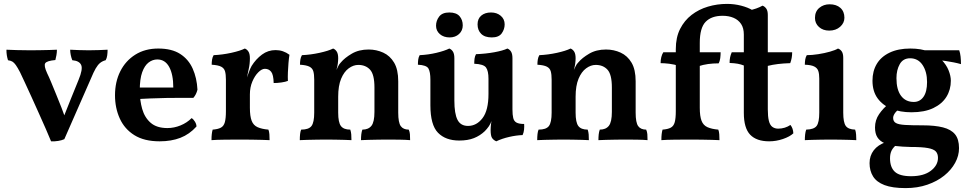

<svg xmlns="http://www.w3.org/2000/svg" viewBox="-20 -716 4982 985"><path d="M242 9Q232 -16 215.5 -53.5Q199 -91 179.5 -134.5Q160 -178 141 -220Q122 -262 106.5 -295Q91 -328 83 -345Q70 -370 61 -382.5Q52 -395 43.5 -400Q35 -405 21 -407Q17 -420 15 -432.5Q13 -445 13 -461Q35 -460 67 -459Q99 -458 135 -458Q159 -458 184.5 -458.5Q210 -459 233 -459.5Q256 -460 272 -461Q272 -447 269.5 -433Q267 -419 264 -408Q220 -404 212 -391.5Q204 -379 222 -340Q231 -322 242.5 -294Q254 -266 268 -232Q282 -198 295.5 -163.5Q309 -129 320 -97H299Q324 -160 344 -210Q364 -260 383 -306Q406 -361 396.5 -382.5Q387 -404 351 -407Q346 -419 343 -433.5Q340 -448 340 -461Q360 -460 385 -459Q410 -458 435 -458Q461 -458 487 -459Q513 -460 532 -461Q532 -446 530 -431.5Q528 -417 522 -407Q506 -403 494 -393.5Q482 -384 471 -365Q460 -346 446 -312L310 -2Q297 4 278.5 7Q260 10 242 9Z M799 9Q720 9 669.5 -22.5Q619 -54 594.5 -108Q570 -162 570 -227Q570 -296 597 -350Q624 -404 674 -435.5Q724 -467 792 -467Q861 -467 904 -439.5Q947 -412 968.5 -364Q990 -316 993 -256Q987 -231 972 -214Q950 -214 914.5 -214Q879 -214 837 -213.5Q795 -213 751.5 -211Q708 -209 669 -207V-267H869Q869 -334 848 -372.5Q827 -411 787 -411Q763 -411 742.5 -395.5Q722 -380 709.5 -345.5Q697 -311 697 -252Q697 -201 709.5 -157Q722 -113 753 -86Q784 -59 839 -59Q873 -59 906 -72.5Q939 -86 963 -110Q972 -105 980 -92Q988 -79 988 -67Q952 -27 905.5 -9Q859 9 799 9Z M1262 -163Q1262 -120 1271 -96.5Q1280 -73 1301.5 -63.5Q1323 -54 1357 -51Q1361 -41 1362 -27Q1363 -13 1363 3Q1347 2 1323.5 1.5Q1300 1 1273.5 0.5Q1247 0 1220 0Q1179 0 1134.5 0.5Q1090 1 1065 3Q1065 -15 1066.5 -28Q1068 -41 1071 -51Q1098 -53 1113 -61Q1128 -69 1133.5 -89Q1139 -109 1139 -146V-227H1262ZM1262 -294V-211H1139V-321L1262 -417Q1262 -388 1256 -362Q1250 -336 1244 -304ZM1240 -299Q1249 -324 1256.5 -345Q1264 -366 1271 -378Q1293 -413 1324 -436Q1355 -459 1394 -459Q1433 -459 1465 -435Q1462 -417 1460 -393Q1458 -369 1457 -345Q1456 -321 1457 -301Q1445 -296 1424 -293Q1403 -290 1384 -290Q1383 -333 1371 -348Q1359 -363 1339 -363Q1323 -363 1305 -345Q1287 -327 1274.5 -297.5Q1262 -268 1262 -232ZM1139 -211V-307Q1139 -334 1134.5 -350Q1130 -366 1114.5 -374Q1099 -382 1066 -384Q1066 -398 1068 -410.5Q1070 -423 1076 -433Q1121 -435 1166.5 -445Q1212 -455 1236 -467Q1247 -463 1254.5 -451.5Q1262 -440 1262 -417Z M1592 -211V-307Q1592 -334 1587.5 -350Q1583 -366 1567.5 -374Q1552 -382 1519 -384Q1519 -398 1521 -410.5Q1523 -423 1529 -433Q1574 -435 1619.5 -445Q1665 -455 1689 -467Q1700 -463 1707.5 -451.5Q1715 -440 1715 -417ZM2023 -138Q2023 -87 2036 -69Q2049 -51 2077 -51Q2082 -40 2083 -27.5Q2084 -15 2084 3Q2062 1 2030 0.5Q1998 0 1966 0Q1945 0 1919.5 0.5Q1894 1 1871 1.5Q1848 2 1832 3Q1832 -13 1833.5 -26.5Q1835 -40 1839 -51Q1870 -51 1885.5 -70.5Q1901 -90 1901 -142V-267Q1901 -334 1878.5 -358.5Q1856 -383 1818 -383Q1793 -383 1769 -365.5Q1745 -348 1730 -312Q1715 -276 1715 -220V-138Q1715 -88 1729 -69.5Q1743 -51 1777 -51Q1781 -39 1782 -26.5Q1783 -14 1783 3Q1769 2 1747 1.5Q1725 1 1700.5 0.5Q1676 0 1653 0Q1632 0 1606 0.5Q1580 1 1556.5 1.5Q1533 2 1518 3Q1518 -14 1519.5 -28Q1521 -42 1525 -51Q1564 -51 1578 -69.5Q1592 -88 1592 -138V-307L1715 -417Q1715 -405 1713 -389.5Q1711 -374 1706 -357Q1711 -367 1715.5 -377Q1720 -387 1729 -396Q1748 -419 1784.5 -440.5Q1821 -462 1871 -462Q1911 -462 1946 -446Q1981 -430 2002 -394.5Q2023 -359 2023 -299Z M2336 5Q2266 5 2227 -35Q2188 -75 2188 -176V-307Q2188 -347 2178 -364.5Q2168 -382 2124 -384Q2124 -398 2125.5 -410Q2127 -422 2133 -433Q2177 -435 2219 -445Q2261 -455 2285 -467Q2296 -463 2303.5 -451.5Q2311 -440 2311 -417V-200Q2311 -133 2327 -101.5Q2343 -70 2381 -70Q2425 -70 2455.5 -110Q2486 -150 2486 -234V-312Q2486 -352 2473.5 -369.5Q2461 -387 2413 -389Q2413 -403 2414.5 -415Q2416 -427 2422 -438Q2472 -440 2516 -448Q2560 -456 2583 -467Q2594 -463 2601.5 -451.5Q2609 -440 2609 -417V-133L2502 -97Q2497 -81 2487.5 -67.5Q2478 -54 2467 -43Q2443 -20 2411.5 -7.5Q2380 5 2336 5ZM2526 9Q2512 3 2504.5 -8Q2497 -19 2497 -49Q2497 -63 2499.5 -83.5Q2502 -104 2508 -132L2609 -155Q2609 -127 2613 -110.5Q2617 -94 2630 -87Q2643 -80 2669 -80Q2670 -66 2668.5 -51Q2667 -36 2661 -23Q2629 -22 2592 -13.5Q2555 -5 2526 9ZM2503 -524Q2467 -524 2448.5 -542.5Q2430 -561 2430 -591Q2430 -620 2449 -636Q2468 -652 2499 -652Q2529 -652 2549 -635Q2569 -618 2569 -591Q2569 -566 2554 -545Q2539 -524 2503 -524ZM2287 -524Q2256 -524 2236.5 -541Q2217 -558 2217 -584Q2217 -610 2233 -631Q2249 -652 2285 -652Q2321 -652 2337.5 -633Q2354 -614 2354 -586Q2354 -559 2335 -541.5Q2316 -524 2287 -524Z M2810 -211V-307Q2810 -334 2805.5 -350Q2801 -366 2785.5 -374Q2770 -382 2737 -384Q2737 -398 2739 -410.5Q2741 -423 2747 -433Q2792 -435 2837.5 -445Q2883 -455 2907 -467Q2918 -463 2925.5 -451.5Q2933 -440 2933 -417ZM3241 -138Q3241 -87 3254 -69Q3267 -51 3295 -51Q3300 -40 3301 -27.5Q3302 -15 3302 3Q3280 1 3248 0.5Q3216 0 3184 0Q3163 0 3137.5 0.5Q3112 1 3089 1.5Q3066 2 3050 3Q3050 -13 3051.5 -26.5Q3053 -40 3057 -51Q3088 -51 3103.5 -70.5Q3119 -90 3119 -142V-267Q3119 -334 3096.5 -358.5Q3074 -383 3036 -383Q3011 -383 2987 -365.5Q2963 -348 2948 -312Q2933 -276 2933 -220V-138Q2933 -88 2947 -69.5Q2961 -51 2995 -51Q2999 -39 3000 -26.5Q3001 -14 3001 3Q2987 2 2965 1.5Q2943 1 2918.5 0.5Q2894 0 2871 0Q2850 0 2824 0.5Q2798 1 2774.5 1.5Q2751 2 2736 3Q2736 -14 2737.5 -28Q2739 -42 2743 -51Q2782 -51 2796 -69.5Q2810 -88 2810 -138V-307L2933 -417Q2933 -405 2931 -389.5Q2929 -374 2924 -357Q2929 -367 2933.5 -377Q2938 -387 2947 -396Q2966 -419 3002.5 -440.5Q3039 -462 3089 -462Q3129 -462 3164 -446Q3199 -430 3220 -394.5Q3241 -359 3241 -299Z M3373 3Q3373 -15 3374.5 -28Q3376 -41 3379 -51Q3406 -53 3421 -61Q3436 -69 3441.5 -89Q3447 -109 3447 -146V-464Q3447 -524 3469 -567.5Q3491 -611 3528 -639.5Q3565 -668 3612 -682Q3659 -696 3710 -696Q3747 -696 3782 -687Q3817 -678 3842 -663L3837 -539H3796Q3796 -572 3782 -593Q3768 -614 3743.5 -624.5Q3719 -635 3687 -635Q3630 -635 3600 -604Q3570 -573 3570 -496V-163Q3570 -120 3579 -96.5Q3588 -73 3609.5 -63.5Q3631 -54 3665 -51Q3669 -41 3670 -27Q3671 -13 3671 3Q3655 2 3631.5 1.5Q3608 1 3581.5 0.5Q3555 0 3528 0Q3487 0 3442.5 0.5Q3398 1 3373 3ZM3466 -377Q3439 -386 3413 -389Q3387 -392 3369 -392Q3369 -408 3372.5 -422.5Q3376 -437 3383 -448H3466ZM3563 -376V-448H3677Q3677 -433 3675 -417.5Q3673 -402 3667 -391Q3638 -391 3612.5 -387.5Q3587 -384 3563 -376ZM3926 9Q3861 9 3828.5 -25Q3796 -59 3796 -137V-380Q3781 -386 3764.5 -389Q3748 -392 3723 -393Q3723 -409 3725.5 -421.5Q3728 -434 3734 -448H3796V-575L3786 -658Q3802 -659 3821.5 -662.5Q3841 -666 3859.5 -672.5Q3878 -679 3892 -687Q3903 -683 3911 -672Q3919 -661 3919 -639V-448H4044Q4044 -433 4041.5 -419Q4039 -405 4034 -392Q3966 -390 3919 -378V-155Q3919 -118 3924.5 -96Q3930 -74 3942.5 -65Q3955 -56 3972 -56Q3990 -56 4006 -61Q4022 -66 4035 -75Q4049 -58 4050 -32Q4032 -15 3997 -3Q3962 9 3926 9Z M4109 3Q4109 -12 4110.5 -26Q4112 -40 4116 -51Q4156 -52 4169.5 -70Q4183 -88 4183 -138V-313Q4183 -337 4178 -352Q4173 -367 4157 -375Q4141 -383 4109 -384Q4109 -398 4111 -410.5Q4113 -423 4119 -433Q4145 -433 4177.5 -438Q4210 -443 4238 -451Q4266 -459 4279 -467Q4291 -463 4298.5 -452Q4306 -441 4306 -419V-138Q4306 -88 4319 -70Q4332 -52 4367 -51Q4371 -40 4372 -25Q4373 -10 4373 3Q4357 2 4335.5 1.5Q4314 1 4290 0.5Q4266 0 4242 0Q4218 0 4193 0.5Q4168 1 4146.5 1.5Q4125 2 4109 3ZM4234 -559Q4202 -559 4181.5 -577.5Q4161 -596 4161 -624Q4161 -657 4183 -675.5Q4205 -694 4236 -694Q4271 -694 4291.5 -675.5Q4312 -657 4312 -625Q4312 -598 4290 -578.5Q4268 -559 4234 -559Z M4626 249Q4558 249 4517.5 233.5Q4477 218 4459 189Q4441 160 4441 121Q4441 83 4462.5 55Q4484 27 4525 13L4585 21Q4562 40 4554 56.5Q4546 73 4546 96Q4546 142 4570.5 165Q4595 188 4654 188Q4719 188 4755.5 160Q4792 132 4792 94Q4792 73 4781 61Q4770 49 4740 43.5Q4710 38 4652 38Q4608 37 4574 33Q4540 29 4516.5 18Q4493 7 4481 -12Q4469 -31 4469 -62Q4469 -100 4490 -130.5Q4511 -161 4540 -184L4596 -159Q4579 -147 4570.5 -134.5Q4562 -122 4562 -111Q4562 -93 4576 -85Q4590 -77 4623.5 -75Q4657 -73 4714 -73Q4776 -73 4817.5 -62.5Q4859 -52 4879.5 -27Q4900 -2 4900 44Q4900 83 4880 119.5Q4860 156 4824 185Q4788 214 4737.5 231.5Q4687 249 4626 249ZM4656 -140Q4598 -140 4553 -158Q4508 -176 4482 -212Q4456 -248 4456 -302Q4456 -351 4478 -388Q4500 -425 4544 -446Q4588 -467 4650 -467Q4706 -467 4745.5 -451Q4785 -435 4810 -409.5Q4835 -384 4846.5 -355Q4858 -326 4858 -302Q4858 -256 4835.5 -219.5Q4813 -183 4768 -161.5Q4723 -140 4656 -140ZM4668 -193Q4699 -193 4717.5 -219Q4736 -245 4736 -295Q4736 -348 4713 -382.5Q4690 -417 4649 -417Q4613 -417 4596 -387Q4579 -357 4579 -315Q4579 -256 4602.5 -224.5Q4626 -193 4668 -193ZM4910 -387Q4893 -392 4872.5 -396Q4852 -400 4832 -403Q4812 -406 4796 -407L4711 -458H4901Q4906 -444 4908 -425.5Q4910 -407 4910 -387Z"/></svg>

Font: Vollkorn SemiBold
Style: Regular
Weight: 600
Designer: Friedrich Althausen
Foundry: Friedrich Althausen
Version: Version 5.000